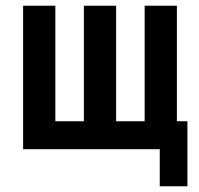

<svg xmlns="http://www.w3.org/2000/svg" viewBox="-20 -523 697 673"><path d="M540 130V0H61V-503H174V-98H274V-503H387V-98H487V-503H600V-98H637V130Z"/></svg>

Font: Zen Kaku Gothic New
Style: Bold
Weight: 700
Designer: Yoshimichi Ohira
Foundry: Positype
Version: Version 1.002